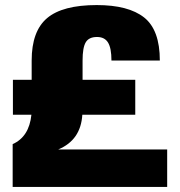

<svg xmlns="http://www.w3.org/2000/svg" viewBox="-20 -738 710 758"><path d="M640 -148V0H30V-169Q95 -198 104 -285H31V-423H105V-499Q105 -615 166 -666.5Q227 -718 362 -718Q487 -718 549 -669Q611 -620 611 -499H420Q420 -548 406.5 -570Q393 -592 363 -592Q331 -592 318.5 -571Q306 -550 306 -499V-423H514V-285H305Q299 -185 210 -148Z"/></svg>

Font: Fivo Sans Black
Style: Regular
Weight: 900
Designer: Alexander Slobzheninov
Foundry: Alexander Slobzheninov
Version: 1.0